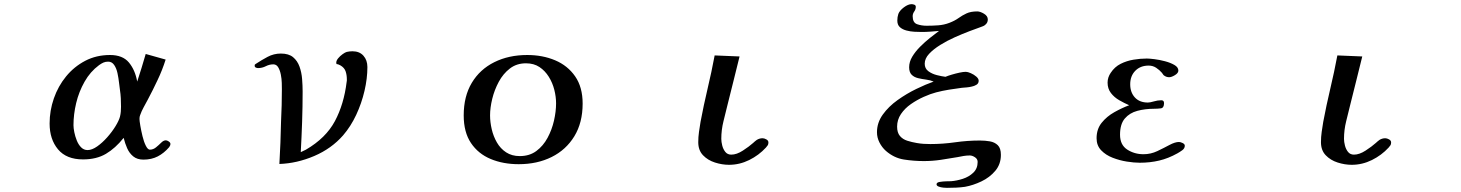

<svg xmlns="http://www.w3.org/2000/svg" viewBox="-20 -786 7040 925"><path d="M563 -272Q563 -292 562 -312.5Q561 -333 558 -352Q556 -365 553.5 -387.5Q551 -410 546 -433.5Q541 -457 530 -473Q519 -489 501 -489Q488 -489 478 -484.5Q468 -480 457 -472Q415 -441 387.5 -392.5Q360 -344 347 -289.5Q334 -235 334 -183Q334 -169 338 -149Q342 -129 350 -109Q358 -89 371 -76Q384 -63 402 -63Q423 -63 448 -80.5Q473 -98 496.5 -124.5Q520 -151 536.5 -178Q553 -205 558 -224Q561 -236 562 -248Q563 -260 563 -272ZM801 -93Q801 -88 799.5 -85Q798 -82 795 -77Q770 -48 740 -32.5Q710 -17 671 -17Q641 -17 622 -32.5Q603 -48 592.5 -72Q582 -96 576 -121H575Q536 -72 490.5 -45Q445 -18 380 -18Q300 -18 259.5 -66.5Q219 -115 219 -191Q219 -253 239.5 -312Q260 -371 298.5 -418Q337 -465 390.5 -493Q444 -521 510 -521Q571 -521 601 -485Q631 -449 641 -393Q652 -426 662 -459Q672 -492 682 -526L778 -499Q762 -448 739 -400Q728 -376 716 -352.5Q704 -329 692 -306Q682 -287 672 -269Q662 -251 655 -231Q652 -224 652 -213Q652 -204 656 -180.5Q660 -157 666.5 -130Q673 -103 682.5 -84Q692 -65 702 -65Q718 -65 731.5 -76Q745 -87 756.5 -98.5Q768 -110 779 -110Q785 -110 793 -104.5Q801 -99 801 -93Z M1750 -463Q1750 -408 1736 -348Q1722 -288 1696 -232.5Q1670 -177 1633 -134Q1577 -70 1494 -34.5Q1411 1 1326 4Q1329 -47 1331 -98.5Q1333 -150 1334 -201Q1336 -240 1337 -279Q1338 -318 1338 -356Q1338 -367 1337.5 -386.5Q1337 -406 1333 -426.5Q1329 -447 1320.5 -461.5Q1312 -476 1297 -476Q1278 -476 1260.5 -467Q1243 -458 1223 -458Q1218 -458 1212.5 -460.5Q1207 -463 1207 -469Q1207 -474 1208 -475Q1209 -476 1212 -478Q1239 -496 1269 -512Q1299 -528 1333 -528Q1371 -528 1392 -510.5Q1413 -493 1423 -465Q1433 -437 1435.5 -405Q1438 -373 1438 -345Q1438 -272 1435.5 -199Q1433 -126 1429 -53Q1435 -56 1441.5 -59Q1448 -62 1454 -65Q1550 -121 1593.5 -202.5Q1637 -284 1650 -391Q1651 -394 1651 -397.5Q1651 -401 1651 -404Q1651 -425 1645 -442.5Q1639 -460 1620 -471Q1616 -473 1611.5 -475Q1607 -477 1602 -477Q1600 -479 1600 -484Q1600 -494 1609 -505Q1618 -516 1630.5 -525Q1643 -534 1651 -536Q1665 -539 1678 -539Q1712 -539 1731 -517.5Q1750 -496 1750 -463Z M2659 -288Q2659 -320 2650.5 -353.5Q2642 -387 2624 -416Q2606 -445 2579 -463Q2552 -481 2514 -481Q2469 -481 2436.5 -456Q2404 -431 2383 -392Q2362 -353 2351.5 -310Q2341 -267 2341 -230Q2341 -198 2349 -163.5Q2357 -129 2374 -99.5Q2391 -70 2418.5 -52Q2446 -34 2484 -34Q2531 -34 2564 -58.5Q2597 -83 2618 -122Q2639 -161 2649 -205Q2659 -249 2659 -288ZM2787 -287Q2787 -195 2747 -129.5Q2707 -64 2637.5 -29.5Q2568 5 2479 5Q2404 5 2344 -20Q2284 -45 2249 -97Q2214 -149 2214 -230Q2214 -322 2253 -387Q2292 -452 2361.5 -486.5Q2431 -521 2520 -521Q2594 -521 2654.5 -495.5Q2715 -470 2751 -418Q2787 -366 2787 -287Z M3682 -100Q3682 -91 3679 -86.5Q3676 -82 3670 -75Q3636 -38 3589.5 -15Q3543 8 3492 8Q3459 8 3424.5 -3Q3390 -14 3367 -38Q3344 -62 3344 -101Q3344 -126 3347.5 -150.5Q3351 -175 3355 -199Q3370 -279 3389 -359Q3408 -439 3423 -519L3543 -514Q3529 -456 3514.5 -399Q3500 -342 3486 -285Q3476 -244 3465.5 -202Q3455 -160 3455 -117Q3455 -103 3459.5 -85Q3464 -67 3474.5 -54Q3485 -41 3503 -41Q3529 -41 3559 -60.5Q3589 -80 3608 -97Q3613 -101 3617 -105Q3621 -109 3626 -112Q3639 -120 3654 -120Q3662 -120 3672 -114.5Q3682 -109 3682 -100Z M4802 -40Q4802 5 4775 37Q4748 69 4708 88Q4668 107 4629 114Q4608 117 4586 118Q4564 119 4542 119Q4537 119 4525 118Q4513 117 4502.5 113Q4492 109 4492 102Q4492 93 4507 90.5Q4522 88 4539 87.5Q4556 87 4562 87Q4589 85 4618.5 75.5Q4648 66 4669 46Q4690 26 4690 -6Q4690 -20 4677 -28.5Q4664 -37 4652 -37Q4637 -37 4622 -34.5Q4607 -32 4593 -29Q4553 -22 4512.5 -16Q4472 -10 4431 -10Q4382 -10 4334.5 -17.5Q4287 -25 4248 -59Q4229 -76 4217 -99.5Q4205 -123 4205 -149Q4205 -195 4233 -234Q4261 -273 4304.5 -304Q4348 -335 4394.5 -357.5Q4441 -380 4478 -393Q4462 -400 4442 -402.5Q4422 -405 4403 -409.5Q4384 -414 4372 -426Q4360 -438 4360 -462Q4360 -488 4375 -513Q4390 -538 4413 -561Q4436 -584 4460.5 -603.5Q4485 -623 4504 -637Q4483 -635 4462 -633.5Q4441 -632 4420 -632Q4405 -632 4385.5 -633Q4366 -634 4347 -639Q4328 -644 4315.5 -655Q4303 -666 4303 -687Q4303 -704 4308 -719Q4314 -735 4334.5 -750.5Q4355 -766 4372 -766Q4377 -766 4384.5 -763.5Q4392 -761 4392 -753Q4392 -741 4384.5 -730.5Q4377 -720 4377 -708Q4377 -677 4398 -669.5Q4419 -662 4444 -662Q4472 -662 4500 -664Q4528 -666 4554 -676Q4580 -686 4598 -699Q4616 -712 4636.5 -721.5Q4657 -731 4688 -731Q4702 -731 4720.5 -720Q4739 -709 4739 -692Q4739 -676 4726 -666Q4722 -662 4715 -659.5Q4708 -657 4703 -655Q4683 -648 4650 -635.5Q4617 -623 4580 -606.5Q4543 -590 4510 -569.5Q4477 -549 4456 -526.5Q4435 -504 4435 -479Q4435 -456 4452.5 -443Q4470 -430 4494 -424Q4518 -418 4535 -416Q4547 -421 4565.5 -426.5Q4584 -432 4602.5 -436Q4621 -440 4633 -440Q4642 -440 4657 -433.5Q4672 -427 4683.5 -417Q4695 -407 4695 -397Q4695 -384 4684 -377.5Q4673 -371 4662 -369Q4650 -366 4638 -365Q4626 -364 4614 -363Q4583 -359 4552 -354Q4521 -349 4490 -341Q4463 -334 4430.5 -319.5Q4398 -305 4368.5 -284.5Q4339 -264 4320.5 -236.5Q4302 -209 4302 -176Q4302 -147 4315.5 -131Q4329 -115 4351 -108Q4373 -101 4397 -97Q4414 -94 4430 -93Q4446 -92 4462 -92Q4522 -92 4581.5 -100.5Q4641 -109 4701 -109Q4726 -109 4749 -105Q4772 -101 4787 -86.5Q4802 -72 4802 -40Z M5688 -84Q5688 -71 5675.5 -62Q5663 -53 5652 -47Q5609 -23 5565 -12.5Q5521 -2 5471 -2Q5444 -2 5409 -7.5Q5374 -13 5340.5 -26Q5307 -39 5285 -62Q5263 -85 5263 -120Q5263 -164 5287.5 -194.5Q5312 -225 5348.5 -245.5Q5385 -266 5420 -279Q5397 -289 5372.5 -303Q5348 -317 5332 -338Q5316 -359 5316 -388Q5316 -401 5320 -413Q5324 -425 5331 -435Q5350 -464 5379 -478.5Q5408 -493 5441 -498.5Q5474 -504 5505 -504Q5517 -504 5541.5 -501Q5566 -498 5592.5 -491Q5619 -484 5638 -473Q5657 -462 5657 -446Q5657 -434 5640.5 -424Q5624 -414 5613 -414Q5600 -414 5590 -421Q5586 -423 5583.5 -427Q5581 -431 5578 -435Q5566 -449 5550 -459.5Q5534 -470 5514 -470Q5474 -470 5449.5 -445Q5425 -420 5425 -380Q5425 -341 5447.5 -316.5Q5470 -292 5510 -292Q5521 -292 5539 -297.5Q5557 -303 5575 -303Q5588 -303 5588 -289Q5588 -266 5572.5 -264Q5557 -262 5540 -262Q5497 -262 5459.5 -252Q5422 -242 5399 -215Q5376 -188 5376 -137Q5376 -88 5410.5 -65.5Q5445 -43 5489 -43Q5524 -43 5555.5 -58Q5587 -73 5614 -87.5Q5641 -102 5660 -102Q5667 -102 5677.5 -97Q5688 -92 5688 -84Z M6682 -100Q6682 -91 6679 -86.5Q6676 -82 6670 -75Q6636 -38 6589.5 -15Q6543 8 6492 8Q6459 8 6424.5 -3Q6390 -14 6367 -38Q6344 -62 6344 -101Q6344 -126 6347.5 -150.5Q6351 -175 6355 -199Q6370 -279 6389 -359Q6408 -439 6423 -519L6543 -514Q6529 -456 6514.5 -399Q6500 -342 6486 -285Q6476 -244 6465.5 -202Q6455 -160 6455 -117Q6455 -103 6459.5 -85Q6464 -67 6474.5 -54Q6485 -41 6503 -41Q6529 -41 6559 -60.5Q6589 -80 6608 -97Q6613 -101 6617 -105Q6621 -109 6626 -112Q6639 -120 6654 -120Q6662 -120 6672 -114.5Q6682 -109 6682 -100Z"/></svg>

Font: Kaisei Tokumin
Style: Bold
Weight: 700
Designer: Font-Kai, 金井和夫
Foundry: KAZUO KANAI
Version: Version 5.003